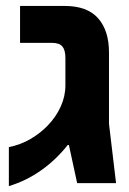

<svg xmlns="http://www.w3.org/2000/svg" viewBox="-20 -622 439 652"><path d="M10.1 10V-122.4Q50.1 -130.5 83.5 -150Q117 -169.6 142 -195.6Q170.1 -224.7 186.1 -259.9Q202.1 -295 202.1 -332.2V-425.3Q202.1 -451.5 192 -464Q181.9 -476.5 155.9 -476.5H48.1V-601.8H199.6Q276.2 -601.8 313.1 -560Q350.1 -518.2 350.1 -444.2V-201.6L374.1 0H242L214 -129.6H210Q191 -105.4 168.4 -83.8Q145.9 -62.1 120.4 -44.1Q94.9 -26 67.4 -12.5Q39.9 1 10.1 10Z"/></svg>

Font: Noto Sans Hebrew
Style: Regular
Weight: 400
Designer: Monotype Design Team
Foundry: Monotype Imaging Inc.
Version: Version 2.003;January 10, 2023;FontCreator 14.0.0.2877 64-bi